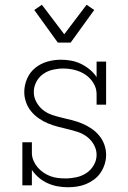

<svg xmlns="http://www.w3.org/2000/svg" viewBox="-20 -779 540 807"><path d="M265 8Q243 8 221.5 4Q200 0 180 -9Q160 -18 143 -32.5Q126 -47 114 -65V0H74V-181H114V-136Q114 -120 120.5 -104.5Q127 -89 137.5 -76.5Q148 -64 161.5 -54.5Q175 -45 190.5 -39Q206 -33 222.5 -31Q239 -29 255 -29Q278 -29 301 -34Q324 -39 343 -51.5Q362 -64 374 -84.5Q386 -105 386 -128Q386 -150 375 -170Q364 -190 346.5 -203.5Q329 -217 308 -224Q287 -231 265.5 -236Q244 -241 223 -246.5Q202 -252 181.5 -260.5Q161 -269 143 -281.5Q125 -294 111 -311Q97 -328 89.5 -349Q82 -370 82 -392Q82 -421 94 -448.5Q106 -476 128.5 -494Q151 -512 179 -520Q207 -528 236 -528Q258 -528 279.5 -524Q301 -520 320.5 -510.5Q340 -501 357 -487Q374 -473 386 -455V-520H426V-339H386V-384Q386 -408 372.5 -430Q359 -452 338.5 -465.5Q318 -479 294 -485Q270 -491 246 -491Q224 -491 202 -486Q180 -481 161.5 -468Q143 -455 132.5 -434.5Q122 -414 122 -392Q122 -370 133 -350Q144 -330 161 -316.5Q178 -303 199 -296Q220 -289 241.5 -284Q263 -279 284.5 -273.5Q306 -268 326 -259.5Q346 -251 364.5 -238.5Q383 -226 397 -209Q411 -192 418.5 -171Q426 -150 426 -128Q426 -108 420 -89Q414 -70 403 -53.5Q392 -37 376 -25Q360 -13 342 -5.5Q324 2 304.5 5Q285 8 265 8ZM223 -600 124 -737 156 -759 250 -635 344 -759 376 -737 277 -600Z"/></svg>

Font: Iosevka Curly Slab Extralight
Style: Regular
Weight: 200
Monospace: yes
Designer: Belleve Invis
Foundry: Belleve Invis
Version: Version 22.1.2; ttfautohint (v1.8.4)